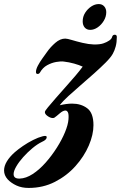

<svg xmlns="http://www.w3.org/2000/svg" viewBox="-51 -772 595 945"><path d="M90 153Q56 153 30 141Q4 129 -13 111Q-31 91 -31 67Q-31 45 -17 22Q-3 -1 22 -23Q38 -37 62 -53.5Q86 -70 112 -83Q138 -96 158 -101Q162 -102 165 -102.5Q168 -103 170 -103Q179 -103 179 -97Q179 -84 156 -74Q133 -63 108.5 -42.5Q84 -22 63 1.5Q42 25 29 47.5Q16 70 16 85Q16 108 46 107Q77 106 110 84.5Q143 63 173.5 28.5Q204 -6 229 -45.5Q254 -85 269 -121.5Q284 -158 286 -184Q288 -209 283.5 -218.5Q279 -228 271 -228Q259 -228 243 -214Q227 -200 217 -193Q213 -191 209 -191Q197 -191 183 -201Q169 -211 170 -221Q170 -226 185 -244Q200 -262 223 -288.5Q246 -315 272 -344Q298 -373 320.5 -399.5Q343 -426 356 -444Q339 -452 314 -459Q289 -466 263 -469Q248 -471 225.5 -467Q203 -463 181 -451Q159 -439 145 -414Q141 -408 134 -408Q126 -408 126 -418Q126 -431 135.5 -449Q145 -467 158 -485Q171 -503 181 -517Q197 -540 221 -561Q245 -582 270 -582Q280 -582 303 -575Q326 -568 355.5 -561Q385 -554 412 -553Q443 -553 459 -559Q474 -564 486.5 -572.5Q499 -581 501 -591Q504 -601 514 -601Q524 -601 524 -590Q524 -564 518.5 -543.5Q513 -523 504 -507Q494 -489 469 -464Q444 -439 412 -410.5Q380 -382 347 -353.5Q314 -325 286 -299.5Q258 -274 243 -254Q277 -262 304 -262Q348 -262 378.5 -239Q409 -216 409 -156Q409 -109 386 -55.5Q363 -2 320.5 45.5Q278 93 219.5 123Q161 153 90 153ZM393 -625Q376 -625 366 -636.5Q356 -648 356 -667Q356 -690 368 -709Q380 -728 398 -740Q416 -752 435 -752Q452 -752 462 -740.5Q472 -729 472 -712Q472 -690 460 -670Q448 -650 430 -637.5Q412 -625 393 -625Z"/></svg>

Font: Praise
Style: Regular
Weight: 400
Designer: Robert E. Leuschke
Foundry: Robert E. Leuschke
Version: Version 1.100; ttfautohint (v1.8.3)